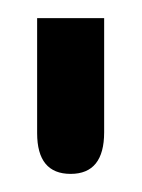

<svg xmlns="http://www.w3.org/2000/svg" viewBox="-20 43 157 212"><path d="M21 63H95V189Q95 235 58 235Q21 235 21 190Z"/></svg>

Font: Coval
Style: ExtraLight
Weight: 250
Foundry: Context Ltd
Version: Version 001.000